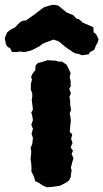

<svg xmlns="http://www.w3.org/2000/svg" viewBox="-94 -770 436 810"><path d="M50 -23 38 -48 39 -58 38 -76 35 -102 37 -116 38 -131 35 -145 42 -162 45 -188 39 -206 45 -226 38 -244 45 -263 42 -281 38 -295 45 -308 43 -324 40 -348 42 -361V-376L36 -392V-415L41 -435L37 -444L42 -457L55 -474L56 -494L66 -504L82 -508L106 -516L141 -514L153 -510H168L187 -497L195 -481L204 -462L200 -446L204 -428V-405L198 -395L205 -377L199 -361L202 -346V-329L206 -306L200 -292L203 -279L205 -258L203 -247L202 -231L200 -214L211 -203L206 -184L212 -167L204 -148L214 -134L208 -121L216 -102L212 -90L205 -63L208 -52L204 -22L197 -8L180 3L158 14L129 18L104 20L87 13L71 2L54 -6ZM-44 -551 -52 -568 -61 -571 -69 -583 -74 -609 -64 -633 -51 -644 -30 -655 -13 -673 -1 -682 16 -684 33 -696 54 -711 81 -732 93 -740 113 -746 131 -750 151 -747 172 -730 188 -717 215 -706 228 -692 239 -689 256 -674 282 -663 300 -655 301 -634 312 -625 322 -604 318 -591 311 -579 304 -560 284 -549 282 -541 252 -537 233 -544H226L214 -550L183 -571L164 -587L153 -596L131 -603L97 -590L85 -585L73 -575L42 -559L30 -555L8 -550L-12 -553L-21 -550Z"/></svg>

Font: Winky Rough
Style: Bold
Weight: 700
Designer: Simon Atzbach
Foundry: typofactur
Version: Version 1.206; ttfautohint (v1.8.4.7-5d5b)